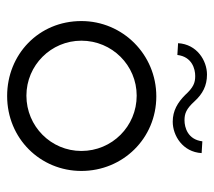

<svg xmlns="http://www.w3.org/2000/svg" viewBox="-51 -541 600 538"><g transform="rotate(90 249.0 -272.0)"><path d="M39 -200C39 -80 133 8 249 8C368 8 459 -85 459 -200C459 -316 368 -410 250 -410C133 -410 39 -316 39 -200ZM94 -200C94 -286 163 -355 248 -355C334 -355 403 -286 403 -200C403 -115 334 -46 248 -46C163 -46 94 -115 94 -200ZM246 -491C267 -470 290 -456 321 -456C360 -456 406 -484 409 -537L376 -539C371 -498 337 -489 317 -489C298 -489 285 -494 264 -517C243 -540 220 -552 189 -552C150 -552 104 -524 101 -471L134 -469C139 -510 173 -519 193 -519C212 -519 225 -514 246 -491Z"/></g></svg>

Font: Josefin Sans
Style: Regular
Weight: 400
Designer: Santiago Orozco
Foundry: Typemade
Version: 1.000